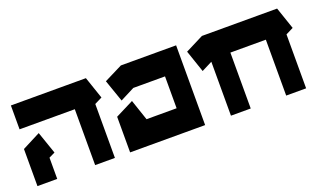

<svg xmlns="http://www.w3.org/2000/svg" viewBox="-57 -1040 1850 1104"><g transform="rotate(-20 868.5 -488.0)"><path d="M39 -732H377H498L544 -597L498 -574V-244H377V-586H39ZM135 -528 182 -392 145 -374V-244H24V-471Z M712 -732H939H1050V-244H929H712H591V-391V-462L702 -518L745 -391H929V-586H735L647 -541L600 -676Z M1208 -732H1546H1668L1714 -597L1668 -574V-244H1546V-586H1329V-244H1208V-574L1143 -541L1097 -676Z"/></g></svg>

Font: PatchSerif
Style: Regular
Weight: 400
Version: Version 1.1